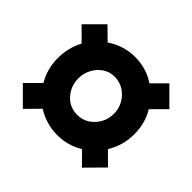

<svg xmlns="http://www.w3.org/2000/svg" viewBox="-136 -783 871 871"><g transform="rotate(45 300.0 -347.0)"><path d="M106 -71 23 -154 89 -220Q72 -248 63.5 -280Q55 -312 55 -347Q55 -412 85 -469L23 -531L106 -614L165 -556Q194 -576 228 -587Q262 -598 300 -598Q336 -598 369 -588Q402 -578 430 -559L494 -623L577 -540L511 -474Q528 -446 536.5 -414Q545 -382 545 -347Q545 -310 535.5 -277Q526 -244 508 -215L567 -156L484 -72L425 -132Q398 -115 366 -106Q334 -97 300 -97Q264 -97 231 -107Q198 -117 169 -135ZM300 -226Q332 -226 357.5 -242.5Q383 -259 398.5 -286.5Q414 -314 414 -347Q414 -380 398.5 -407.5Q383 -435 357.5 -451.5Q332 -468 300 -469Q268 -470 242 -453Q216 -436 201 -408Q186 -380 186 -347Q186 -298 218 -262Q250 -226 300 -226Z"/></g></svg>

Font: Livvic
Style: Bold
Weight: 700
Designer: Jacques Le Bailly, Baron von Fonthausen
Version: Version 1.001; ttfautohint (v1.8.2)